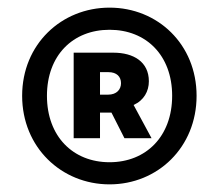

<svg xmlns="http://www.w3.org/2000/svg" viewBox="-20 -838 575 503"><path d="M267 -355C393 -355 495 -452 495 -587C495 -722 393 -818 267 -818C141 -818 38 -722 38 -587C38 -452 141 -355 267 -355ZM267 -413C171 -413 103 -481 103 -587C103 -693 171 -760 267 -760C363 -760 431 -693 431 -587C431 -481 363 -413 267 -413ZM173 -476H242V-543H272L306 -476H377L330 -563C357 -575 370 -599 370 -625C370 -676 330 -700 277 -700H173ZM242 -590V-649H264C286 -649 297 -637 297 -620C297 -604 286 -590 263 -590Z"/></svg>

Font: Noto Sans CJK HK Black
Style: Regular
Weight: 900
Designer: Ryoko NISHIZUKA 西塚涼子 (kana, bopomofo & ideographs); Paul D. Hunt (Latin, Greek & Cyrillic); Sandoll Communications 산돌커뮤니
Foundry: Adobe
Version: Version 2.004;hotconv 1.0.118;makeotfexe 2.5.65603